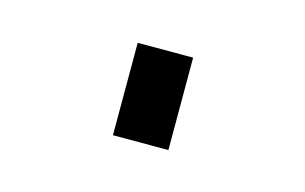

<svg xmlns="http://www.w3.org/2000/svg" viewBox="-36 9 447 281"><g transform="rotate(15 187.5 150.0)"><path d="M146 220V80H230V220Z"/></g></svg>

Font: Iosevka Custom Semibold
Style: Regular
Weight: 600
Designer: Belleve Invis
Foundry: Belleve Invis
Version: Version 27.0.2; ttfautohint (v1.8.4)